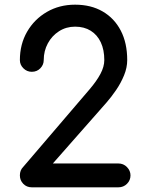

<svg xmlns="http://www.w3.org/2000/svg" viewBox="-20 -801 628 821"><path d="M116 0Q94 0 79.5 -15Q65 -30 65 -51Q65 -73 79 -87L363 -419Q393 -454 409.5 -485Q426 -516 426 -544Q426 -588 411 -620Q396 -652 368 -669.5Q340 -687 301 -687Q263 -687 232.5 -667.5Q202 -648 184.5 -615.5Q167 -583 167 -544Q167 -524 152.5 -509Q138 -494 116 -494Q95 -494 80 -509Q65 -524 65 -544Q65 -612 96 -665.5Q127 -719 180.5 -750Q234 -781 301 -781Q369 -781 419 -752Q469 -723 496.5 -670Q524 -617 524 -544Q524 -512 510.5 -479Q497 -446 476.5 -416Q456 -386 435 -362L206 -102H486Q508 -102 523 -86.5Q538 -71 538 -51Q538 -30 523 -15Q508 0 486 0Z"/></svg>

Font: Comfortaa
Style: Bold
Weight: 700
Designer: Johan Aakerlund
Foundry: Johan Aakerlund
Version: Version 3.104; ttfautohint (v1.8.1.43-b0c9)